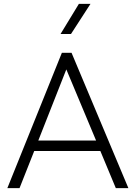

<svg xmlns="http://www.w3.org/2000/svg" viewBox="-20 -973 702 993"><path d="M18 0 300 -700H350L644 0H579L499 -192H157L81 0ZM178 -246H477L323 -614ZM293 -797 388 -953H448L347 -797Z"/></svg>

Font: Geologica Cursive Thin
Style: Regular
Weight: 250
Designer: Sindre Bremnes, Frode Helland
Foundry: Monokrom Skriftforlag AS
Version: Version 1.010;gftools[0.9.28]